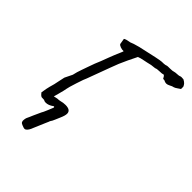

<svg xmlns="http://www.w3.org/2000/svg" viewBox="-239 -770 1124 1124"><g transform="rotate(45 323.0 -208.0)"><path d="M646 -608V-589Q641 -586 628.5 -577Q616 -568 608 -566Q599 -565 585 -557Q572 -550 562 -550Q556 -550 548 -553Q544 -556 538.5 -556.5Q533 -557 530 -557Q523 -572 515 -577Q505 -573 484 -573Q463 -573 453 -568Q422 -566 395 -558Q379 -554 371 -553Q349 -549 335 -543Q326 -525 308 -488Q282 -434 265 -385L212 -242Q206 -231 189.5 -180Q173 -129 171 -115Q168 -97 162 -76Q156 -55 154 -46L150 -32L173 -37Q181 -37 187 -38Q193 -39 198 -40Q215 -45 234 -45Q277 -45 277 -15Q277 1 264 30Q260 38 252.5 57Q245 76 236 88Q238 86 225 115Q207 156 196 183Q186 211 172 221Q167 224 163 224Q158 224 151 221.5Q144 219 139 217Q128 213 124.5 205.5Q121 198 123 187Q124 173 135 153L144 132L165 86Q169 81 182 50Q195 19 196 16V14Q196 11 194 9.5Q192 8 189 10Q165 28 142 28Q131 28 124 23Q119 22 103 22Q92 17 82 3Q88 -37 93 -54Q102 -83 108 -116Q111 -131 116 -153L139 -200Q145 -228 156 -258Q167 -288 169 -295Q184 -339 199 -373Q201 -379 216 -418Q220 -429 229.5 -452.5Q239 -476 245 -489Q251 -502 252 -508Q239 -507 225 -512Q211 -517 208 -524L202 -560Q211 -567 243 -572L264 -580Q275 -584 299 -590Q438 -622 453 -622Q458 -622 470 -622.5Q482 -623 492 -627Q493 -628 515.5 -628Q538 -628 548 -632Q554 -634 568.5 -634.5Q583 -635 590 -638Q592 -640 599 -640L616 -639Q629 -632 635.5 -625Q642 -618 646 -608ZM202 -560Z"/></g></svg>

Font: Caveat
Style: Regular
Weight: 400
Designer: Pablo Impallari
Foundry: Pablo Impallari
Version: Version 1.500; ttfautohint (v1.6)